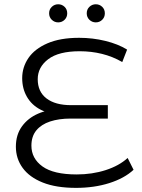

<svg xmlns="http://www.w3.org/2000/svg" viewBox="-20 -886 674 912"><path d="M341 6.4Q246.5 6.4 183 -19Q119.6 -44.3 87.5 -88.6Q55.4 -132.8 55.4 -189.1Q55.4 -245.8 84.2 -285.6Q113 -325.4 161.2 -346.2Q209.5 -367.1 266.5 -367.1L271.1 -343.3Q214.6 -343.3 172.6 -365.2Q130.5 -387 108 -426Q85.4 -465 85.4 -514.8Q85.4 -567 115.1 -610.5Q144.9 -654 205.3 -680.2Q265.8 -706.4 356 -706.4Q420.3 -706.4 480.3 -691.7Q540.4 -677.1 583.8 -650.4L560.7 -591.3Q515 -617.6 464.4 -630.1Q413.9 -642.6 358.7 -642.6Q258.6 -642.6 208.9 -604.7Q159.2 -566.8 159.2 -509.8Q159.2 -450.5 200.8 -418.5Q242.5 -386.5 318 -386.5H492.2V-322.8H315.1Q260.1 -322.8 218.1 -309Q176 -295.1 152.6 -266.7Q129.2 -238.3 129.2 -194.1Q129.2 -133.2 181.9 -95.3Q234.6 -57.4 344.3 -57.4Q417.9 -57.4 482 -78Q546.1 -98.7 586.3 -135.6L614.4 -79.5Q571 -39.1 499.2 -16.3Q427.4 6.4 341 6.4ZM435 -779.7Q417.6 -779.7 404.8 -791.9Q392 -804.2 392 -822.7Q392 -841.6 404.8 -853.6Q417.6 -865.7 435 -865.7Q452.8 -865.7 465.4 -853.6Q478 -841.6 478 -822.7Q478 -804.2 465.4 -791.9Q452.8 -779.7 435 -779.7ZM256.3 -779.7Q238.9 -779.7 226.1 -791.9Q213.3 -804.2 213.3 -822.7Q213.3 -841.6 226.1 -853.6Q238.9 -865.7 256.3 -865.7Q274.1 -865.7 286.7 -853.6Q299.3 -841.6 299.3 -822.7Q299.3 -804.2 286.7 -791.9Q274.1 -779.7 256.3 -779.7Z"/></svg>

Font: Montserrat Alternates Thin
Style: Regular
Weight: 100
Designer: Julieta Ulanovsky
Foundry: Julieta Ulanovsky
Version: Version 9.000